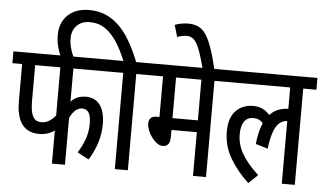

<svg xmlns="http://www.w3.org/2000/svg" viewBox="-58 -992 1866 1101"><g transform="rotate(5 875.0 -441.5)"><path d="M351 -554V-313L336 -341Q350 -367 375 -383Q400 -399 438 -399Q490 -399 518.5 -360.5Q547 -322 547 -251Q547 -197 530.5 -143.5Q514 -90 483 -42L417 -77Q443 -117 457.5 -158.5Q472 -200 472 -246Q472 -290 459.5 -310Q447 -330 422 -330Q397 -330 377 -309Q357 -288 346 -255L351 -293V0H276V-238L298 -214Q280 -189 251.5 -176Q223 -163 187 -163Q144 -163 115 -182.5Q86 -202 71 -241Q56 -280 56 -338V-554H0V-622H597V-554ZM131 -554V-350Q131 -304 138.5 -278Q146 -252 160 -241.5Q174 -231 194 -231Q224 -231 250 -251Q276 -271 292 -302L276 -252V-554Z M636 -615Q610 -680 579.5 -727.5Q549 -775 511 -801Q473 -827 423 -827Q375 -827 347.5 -799Q320 -771 320 -725Q320 -696 328 -668Q336 -640 348 -615H273Q261 -640 253 -672Q245 -704 245 -738Q245 -809 290 -852.5Q335 -896 413 -896Q468 -896 512 -876Q556 -856 591.5 -819Q627 -782 656 -730Q685 -678 709 -615ZM713 -554V0H638V-554H574V-622H789V-554Z M1163 -554V0H1088V-252H942V-212Q942 -181 930.5 -168.5Q919 -156 900 -156Q883 -156 866.5 -168Q850 -180 836 -199Q822 -218 814 -239Q806 -260 806 -279Q806 -296 816 -308Q826 -320 853 -320H867V-554H777V-622H1239V-554ZM1088 -554H942V-320H1088Z M1090 -615Q1076 -668 1064.5 -703Q1053 -738 1041 -758.5Q1029 -779 1015 -788Q1001 -797 983 -797Q970 -797 956 -794Q942 -791 928 -786L908 -854Q927 -861 946.5 -864.5Q966 -868 985 -868Q1018 -868 1043 -856.5Q1068 -845 1087 -817Q1106 -789 1123 -740Q1140 -691 1158 -615Z M1227 -554V-622H1750V-554H1674V0H1599V-383L1647 -351Q1635 -357 1624 -359Q1613 -361 1604 -361Q1578 -361 1557.5 -346Q1537 -331 1523 -294.5Q1509 -258 1501 -193L1431 -214Q1442 -324 1485 -377.5Q1528 -431 1604 -431Q1619 -431 1632 -428Q1645 -425 1654 -421L1656 -400L1599 -419V-554ZM1479 -307Q1468 -331 1450 -346Q1432 -361 1405 -361Q1370 -361 1352 -335.5Q1334 -310 1334 -262Q1334 -204 1364 -151Q1394 -98 1460 -37L1407 13Q1343 -46 1301 -117Q1259 -188 1259 -270Q1259 -350 1297.5 -390Q1336 -430 1397 -430Q1435 -430 1462 -413Q1489 -396 1507 -366Z"/></g></svg>

Font: Noto Sans Devanagari ExtraCondensed
Style: Regular
Weight: 400
Width: 2
Designer: Jelle Bosma - Monotype Design Team
Foundry: Monotype Imaging Inc.
Version: Version 2.006